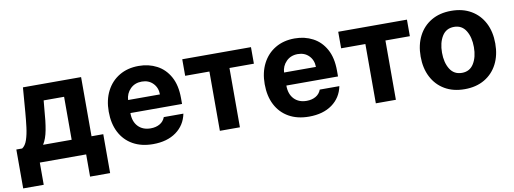

<svg xmlns="http://www.w3.org/2000/svg" viewBox="-58 -877 3644 1360"><g transform="rotate(-10 1764.0 -197.0)"><path d="M17.8 159.8V-120H59.7Q83.5 -135.3 96.2 -173.5Q109 -211.6 115.4 -262.6Q121.8 -313.6 126.1 -367.2L140.3 -545.5H558.6V-120H643.1V159.8H498.9V0H165.5V159.8ZM210.2 -120H415.8V-429H268.8L263.1 -367.2Q257.1 -279.8 245.7 -218.9Q234.4 -158 210.2 -120Z M979.4 10.7Q895.6 10.7 834.9 -23.6Q774.1 -57.9 741.5 -120.9Q708.8 -183.9 708.8 -270.2Q708.8 -354.4 741.5 -418Q774.1 -481.5 833.6 -517Q893.1 -552.6 973.4 -552.6Q1045.5 -552.6 1103.5 -522Q1161.6 -491.5 1195.7 -429.9Q1229.8 -368.3 1229.8 -275.6V-234H858.3V-233.7Q858.3 -172.6 891.7 -137.4Q925.1 -102.3 981.9 -102.3Q1019.9 -102.3 1047.4 -118.3Q1074.9 -134.2 1086.3 -164.8H1227.3Q1210.9 -83.5 1145.8 -36.4Q1080.6 10.7 979.4 10.7ZM858.3 -327.8H1087.4Q1087 -376.4 1056.1 -408Q1025.2 -439.6 975.9 -439.6Q925.4 -439.6 893.1 -407Q860.8 -374.3 858.3 -327.8Z M1286.2 -426.5V-545.5H1780.5V-426.5H1604.8V0H1460.6V-426.5Z M2101.2 10.7Q2017.4 10.7 1956.7 -23.6Q1896 -57.9 1863.3 -120.9Q1830.6 -183.9 1830.6 -270.2Q1830.6 -354.4 1863.3 -418Q1896 -481.5 1955.4 -517Q2014.9 -552.6 2095.2 -552.6Q2167.3 -552.6 2225.3 -522Q2283.4 -491.5 2317.5 -429.9Q2351.6 -368.3 2351.6 -275.6V-234H1980.1V-233.7Q1980.1 -172.6 2013.5 -137.4Q2046.9 -102.3 2103.7 -102.3Q2141.7 -102.3 2169.2 -118.3Q2196.7 -134.2 2208.1 -164.8H2349.1Q2332.7 -83.5 2267.6 -36.4Q2202.4 10.7 2101.2 10.7ZM1980.1 -327.8H2209.2Q2208.8 -376.4 2177.9 -408Q2147 -439.6 2097.7 -439.6Q2047.2 -439.6 2014.9 -407Q1982.6 -374.3 1980.1 -327.8Z M2408 -426.5V-545.5H2902.3V-426.5H2726.6V0H2582.4V-426.5Z M3220.9 10.7Q3138.1 10.7 3077.9 -24.7Q3017.8 -60 2985.1 -123.4Q2952.4 -186.8 2952.4 -270.6Q2952.4 -355.1 2985.1 -418.5Q3017.8 -481.9 3077.9 -517.2Q3138.1 -552.6 3220.9 -552.6Q3303.6 -552.6 3363.8 -517.2Q3424 -481.9 3456.7 -418.5Q3489.3 -355.1 3489.3 -270.6Q3489.3 -186.8 3456.7 -123.4Q3424 -60 3363.8 -24.7Q3303.6 10.7 3220.9 10.7ZM3221.6 -106.5Q3277.7 -106.5 3306.6 -153.4Q3335.6 -200.3 3335.6 -271.7Q3335.6 -343 3306.6 -390.1Q3277.7 -437.1 3221.6 -437.1Q3164.4 -437.1 3135.3 -390.1Q3106.2 -343 3106.2 -271.7Q3106.2 -200.3 3135.3 -153.4Q3164.4 -106.5 3221.6 -106.5Z"/></g></svg>

Font: Inter Zeller
Style: Bold
Weight: 700
Designer: Rasmus Andersson; Joe Bland
Foundry: zeller
Version: Version 3.015;git-dec3a8cb1